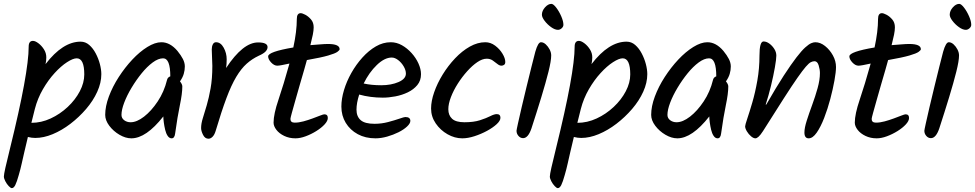

<svg xmlns="http://www.w3.org/2000/svg" viewBox="-58 -709 5033 991"><path d="M3 262Q-3 262 -13 251.5Q-23 241 -30.5 226.5Q-38 212 -38 202Q-38 192 -30 156Q-22 120 -6 56Q90 -333 90 -468Q90 -498 112 -498Q124 -498 140.5 -485.5Q157 -473 169 -454Q181 -435 181 -413Q181 -395 177 -378Q266 -494 358 -494Q383 -494 402.5 -477Q422 -460 436 -433.5Q450 -407 457.5 -378.5Q465 -350 465 -326Q465 -282 444 -235.5Q423 -189 386.5 -146.5Q350 -104 305.5 -70Q261 -36 214 -16.5Q167 3 124 3Q106 3 86 -2Q75 44 67.5 76Q60 108 54 135.5Q48 163 39 194Q29 230 21 246Q13 262 3 262ZM104 -75Q155 -75 203.5 -97.5Q252 -120 291.5 -157Q331 -194 354 -238Q377 -282 377 -325Q377 -408 338 -408Q319 -408 288 -388Q257 -368 224 -332Q191 -296 163.5 -248.5Q136 -201 122 -147Z M620 5Q590 5 558.5 -13.5Q527 -32 506 -60Q485 -88 485 -116Q485 -160 504 -211Q523 -262 555 -311.5Q587 -361 625 -401.5Q663 -442 702.5 -466.5Q742 -491 775 -491Q820 -491 858 -446Q876 -424 886 -404.5Q896 -385 896 -366Q896 -347 890.5 -328Q885 -309 871 -289Q883 -274 883 -263Q883 -226 870.5 -166.5Q858 -107 846 -20Q843 5 828 5Q816 5 807.5 -7.5Q799 -20 794.5 -39Q790 -58 787.5 -77Q785 -96 785 -108Q696 5 620 5ZM616 -78Q648 -78 685.5 -107Q723 -136 756 -185.5Q789 -235 804 -296Q807 -310 821 -315Q821 -408 784 -408Q759 -408 730 -386.5Q701 -365 673 -330.5Q645 -296 621 -256Q597 -216 583 -179Q569 -142 569 -116Q569 -99 583 -88.5Q597 -78 616 -78Z M1018 7Q1000 7 990 -13Q980 -33 980 -48Q980 -71 989 -99.5Q998 -128 1009 -165.5Q1020 -203 1029 -253Q1038 -303 1038 -369Q1038 -388 1036.5 -411.5Q1035 -435 1035 -454Q1035 -469 1040.5 -480Q1046 -491 1057 -491Q1081 -491 1096.5 -463Q1112 -435 1112 -403Q1112 -378 1109 -358Q1196 -490 1274 -490Q1323 -490 1323 -466Q1323 -454 1312.5 -443Q1302 -432 1277 -421Q1243 -405 1215 -380Q1187 -355 1161.5 -312.5Q1136 -270 1110.5 -202Q1085 -134 1055 -33Q1049 -13 1039 -3Q1029 7 1018 7Z M1467 5Q1435 5 1409 -7.5Q1383 -20 1368.5 -39Q1354 -58 1354 -76Q1354 -120 1379.5 -195Q1405 -270 1436 -381Q1413 -376 1397 -373Q1381 -370 1373 -370Q1357 -370 1341.5 -386.5Q1326 -403 1326 -418Q1326 -442 1456 -464Q1474 -547 1474 -611Q1474 -641 1494 -641Q1502 -641 1517.5 -633Q1533 -625 1547 -609Q1561 -593 1561 -568Q1561 -552 1556.5 -529.5Q1552 -507 1544 -476Q1573 -478 1595.5 -480Q1618 -482 1635 -482Q1695 -482 1695 -455Q1695 -450 1683.5 -441.5Q1672 -433 1636 -422.5Q1600 -412 1526 -399Q1522 -383 1512 -349Q1502 -315 1490 -273.5Q1478 -232 1467 -193Q1456 -154 1448.5 -127Q1441 -100 1441 -95Q1441 -76 1463 -76Q1484 -76 1508 -82.5Q1532 -89 1555 -97.5Q1578 -106 1594.5 -112.5Q1611 -119 1616 -119Q1634 -119 1634 -100Q1634 -85 1617.5 -67Q1601 -49 1574.5 -32.5Q1548 -16 1519.5 -5.5Q1491 5 1467 5Z M1880 5Q1828 5 1788.5 -16.5Q1749 -38 1726.5 -75Q1704 -112 1704 -159Q1704 -199 1717.5 -244Q1731 -289 1755.5 -332.5Q1780 -376 1812.5 -412Q1845 -448 1882 -469.5Q1919 -491 1959 -491Q1989 -491 2016.5 -475.5Q2044 -460 2066.5 -435Q2089 -410 2102 -381Q2115 -352 2115 -326Q2115 -293 2096 -270Q2077 -247 2047 -232.5Q2017 -218 1982.5 -211.5Q1948 -205 1918 -205Q1853 -205 1796 -221Q1782 -177 1782 -143Q1782 -108 1803.5 -89Q1825 -70 1875 -70Q1911 -70 1945 -79Q1979 -88 2003.5 -96.5Q2028 -105 2034 -105Q2060 -105 2060 -85Q2060 -72 2043 -56Q2026 -40 1999 -26.5Q1972 -13 1940.5 -4Q1909 5 1880 5ZM1910 -269Q1961 -269 1999 -285.5Q2037 -302 2037 -329Q2037 -347 2025.5 -366.5Q2014 -386 1997 -399Q1980 -412 1964 -412Q1927 -412 1887 -373.5Q1847 -335 1819 -278Q1859 -269 1910 -269Z M2328 5Q2289 5 2252 -16Q2215 -37 2191 -72Q2167 -107 2167 -149Q2167 -187 2183 -233Q2199 -279 2227 -324.5Q2255 -370 2291 -408Q2327 -446 2367 -468.5Q2407 -491 2447 -491Q2474 -491 2497.5 -473.5Q2521 -456 2535.5 -432Q2550 -408 2550 -389Q2550 -379 2544 -374.5Q2538 -370 2530 -370Q2520 -370 2509 -379Q2498 -388 2485 -397Q2472 -406 2454 -406Q2432 -406 2406 -388.5Q2380 -371 2353.5 -341.5Q2327 -312 2305 -277.5Q2283 -243 2269.5 -208Q2256 -173 2256 -145Q2256 -114 2275.5 -96Q2295 -78 2339 -78Q2387 -78 2419.5 -88.5Q2452 -99 2472.5 -109.5Q2493 -120 2506 -120Q2525 -120 2525 -101Q2525 -86 2505.5 -68Q2486 -50 2455.5 -33.5Q2425 -17 2391 -6Q2357 5 2328 5Z M2822 -555Q2806 -555 2786.5 -569Q2767 -583 2753 -601.5Q2739 -620 2739 -633Q2739 -653 2755 -671Q2771 -689 2788 -689Q2798 -689 2813 -669.5Q2828 -650 2839 -624.5Q2850 -599 2850 -581Q2850 -571 2841 -563Q2832 -555 2822 -555ZM2642 4Q2628 4 2618 -7.5Q2608 -19 2608 -34Q2608 -38 2615.5 -72Q2623 -106 2634.5 -155.5Q2646 -205 2659.5 -260Q2673 -315 2685 -363.5Q2697 -412 2705 -442Q2719 -491 2734 -491Q2747 -491 2759 -480Q2771 -469 2779 -453.5Q2787 -438 2787 -423Q2787 -395 2773 -339Q2759 -283 2736 -207.5Q2713 -132 2685 -46Q2668 4 2642 4Z M2821 262Q2815 262 2805 251.5Q2795 241 2787.5 226.5Q2780 212 2780 202Q2780 192 2788 156Q2796 120 2812 56Q2908 -333 2908 -468Q2908 -498 2930 -498Q2942 -498 2958.5 -485.5Q2975 -473 2987 -454Q2999 -435 2999 -413Q2999 -395 2995 -378Q3084 -494 3176 -494Q3201 -494 3220.5 -477Q3240 -460 3254 -433.5Q3268 -407 3275.5 -378.5Q3283 -350 3283 -326Q3283 -282 3262 -235.5Q3241 -189 3204.5 -146.5Q3168 -104 3123.5 -70Q3079 -36 3032 -16.5Q2985 3 2942 3Q2924 3 2904 -2Q2893 44 2885.5 76Q2878 108 2872 135.5Q2866 163 2857 194Q2847 230 2839 246Q2831 262 2821 262ZM2922 -75Q2973 -75 3021.5 -97.5Q3070 -120 3109.5 -157Q3149 -194 3172 -238Q3195 -282 3195 -325Q3195 -408 3156 -408Q3137 -408 3106 -388Q3075 -368 3042 -332Q3009 -296 2981.5 -248.5Q2954 -201 2940 -147Z M3438 5Q3408 5 3376.5 -13.5Q3345 -32 3324 -60Q3303 -88 3303 -116Q3303 -160 3322 -211Q3341 -262 3373 -311.5Q3405 -361 3443 -401.5Q3481 -442 3520.5 -466.5Q3560 -491 3593 -491Q3638 -491 3676 -446Q3694 -424 3704 -404.5Q3714 -385 3714 -366Q3714 -347 3708.5 -328Q3703 -309 3689 -289Q3701 -274 3701 -263Q3701 -226 3688.5 -166.5Q3676 -107 3664 -20Q3661 5 3646 5Q3634 5 3625.5 -7.5Q3617 -20 3612.5 -39Q3608 -58 3605.5 -77Q3603 -96 3603 -108Q3514 5 3438 5ZM3434 -78Q3466 -78 3503.5 -107Q3541 -136 3574 -185.5Q3607 -235 3622 -296Q3625 -310 3639 -315Q3639 -408 3602 -408Q3577 -408 3548 -386.5Q3519 -365 3491 -330.5Q3463 -296 3439 -256Q3415 -216 3401 -179Q3387 -142 3387 -116Q3387 -99 3401 -88.5Q3415 -78 3434 -78Z M3841 5Q3831 5 3818.5 -5.5Q3806 -16 3797 -31Q3788 -46 3788 -57Q3788 -64 3799 -96.5Q3810 -129 3825 -180Q3840 -231 3851 -293.5Q3862 -356 3862 -422Q3862 -495 3883 -495Q3898 -495 3913 -484Q3928 -473 3938.5 -456.5Q3949 -440 3949 -422Q3949 -404 3941.5 -361Q3934 -318 3921.5 -266.5Q3909 -215 3894 -169H3897Q3949 -260 3987.5 -319Q4026 -378 4053 -413Q4080 -448 4098.5 -464.5Q4117 -481 4129 -486Q4141 -491 4150 -491Q4176 -491 4200.5 -471.5Q4225 -452 4241 -423Q4257 -394 4257 -363Q4257 -338 4249 -293.5Q4241 -249 4227.5 -198Q4214 -147 4196 -100.5Q4178 -54 4157.5 -24.5Q4137 5 4116 5Q4094 5 4094 -25Q4094 -49 4106 -86.5Q4118 -124 4134 -167.5Q4150 -211 4162 -254Q4174 -297 4174 -332Q4174 -350 4167.5 -371.5Q4161 -393 4146 -393Q4137 -393 4127 -388Q4117 -383 4101 -364.5Q4085 -346 4058 -307.5Q4031 -269 3988 -202Q3945 -135 3880 -32Q3867 -12 3857.5 -3.5Q3848 5 3841 5Z M4467 5Q4435 5 4409 -7.5Q4383 -20 4368.5 -39Q4354 -58 4354 -76Q4354 -120 4379.5 -195Q4405 -270 4436 -381Q4413 -376 4397 -373Q4381 -370 4373 -370Q4357 -370 4341.5 -386.5Q4326 -403 4326 -418Q4326 -442 4456 -464Q4474 -547 4474 -611Q4474 -641 4494 -641Q4502 -641 4517.5 -633Q4533 -625 4547 -609Q4561 -593 4561 -568Q4561 -552 4556.5 -529.5Q4552 -507 4544 -476Q4573 -478 4595.5 -480Q4618 -482 4635 -482Q4695 -482 4695 -455Q4695 -450 4683.5 -441.5Q4672 -433 4636 -422.5Q4600 -412 4526 -399Q4522 -383 4512 -349Q4502 -315 4490 -273.5Q4478 -232 4467 -193Q4456 -154 4448.5 -127Q4441 -100 4441 -95Q4441 -76 4463 -76Q4484 -76 4508 -82.5Q4532 -89 4555 -97.5Q4578 -106 4594.5 -112.5Q4611 -119 4616 -119Q4634 -119 4634 -100Q4634 -85 4617.5 -67Q4601 -49 4574.5 -32.5Q4548 -16 4519.5 -5.5Q4491 5 4467 5Z M4927 -555Q4911 -555 4891.5 -569Q4872 -583 4858 -601.5Q4844 -620 4844 -633Q4844 -653 4860 -671Q4876 -689 4893 -689Q4903 -689 4918 -669.5Q4933 -650 4944 -624.5Q4955 -599 4955 -581Q4955 -571 4946 -563Q4937 -555 4927 -555ZM4747 4Q4733 4 4723 -7.5Q4713 -19 4713 -34Q4713 -38 4720.5 -72Q4728 -106 4739.5 -155.5Q4751 -205 4764.5 -260Q4778 -315 4790 -363.5Q4802 -412 4810 -442Q4824 -491 4839 -491Q4852 -491 4864 -480Q4876 -469 4884 -453.5Q4892 -438 4892 -423Q4892 -395 4878 -339Q4864 -283 4841 -207.5Q4818 -132 4790 -46Q4773 4 4747 4Z"/></svg>

Font: Solitreo
Style: Regular
Weight: 400
Designer: Nathan Gross, Bryan Kirschen, Binghamton University
Foundry: Eli Heuer
Version: Version 1.100; ttfautohint (v1.8.4.7-5d5b)